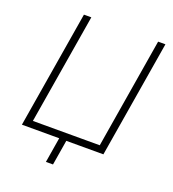

<svg xmlns="http://www.w3.org/2000/svg" viewBox="-156 -847 1010 1121"><g transform="rotate(20 349.5 -286.0)"><path d="M558.1 0H51.8L172.4 -727.5H218.3L104.5 -42.5H520L633.3 -727.5H678.7ZM257.8 156.2 286.6 -18.1H330.6L301.8 156.2Z"/></g></svg>

Font: Inter 20pt ExtraLight
Style: Italic
Weight: 250
Italic angle: -9.3988°
Version: Version 4.001;git-66647c0bb